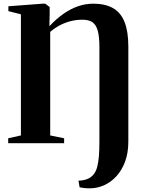

<svg xmlns="http://www.w3.org/2000/svg" viewBox="-20 -777 780 1042"><path d="M412 239.5 406 203.5Q416 203.5 432.2 200.8Q448.5 198 463 190.5Q479.5 181 490.5 166.2Q501.5 151.5 507.8 127.8Q514 104 516.8 70.2Q519.5 36.5 519.5 -9.5V-521Q519.5 -579.5 510 -612Q500.5 -644.5 480.5 -657.2Q460.5 -670 428 -670Q396.5 -670 366.8 -663Q337 -656 308.2 -641.5Q279.5 -627 252.5 -604V-42L328 -26.5V0H24.5V-26.5L93.5 -42V-699.5L25.5 -716.5V-743L211.5 -757H225.5L249.5 -739V-700L248 -634.5Q284.5 -674 323.2 -701.2Q362 -728.5 402.8 -742.8Q443.5 -757 486.5 -757Q551 -757 593.2 -733Q635.5 -709 656 -657.5Q676.5 -606 676.5 -524.5V-9.5Q676.5 53 658.8 100.5Q641 148 611 180.2Q581 212.5 544 228.8Q507 245 468 245Q449 245 434.2 243.2Q419.5 241.5 412 239.5Z"/></svg>

Font: Merriweather 120pt
Style: Bold
Weight: 700
Designer: Eben Sorkin
Foundry: Eben Sorkin
Version: Version 2.100